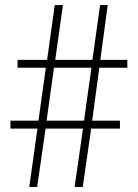

<svg xmlns="http://www.w3.org/2000/svg" viewBox="-20 -734 542 754"><path d="M370 -468H480V-499H374L403 -714H373L343 -499H197L227 -714H195L165 -499H49V-468H160L131 -260H21V-229H127L95 0H126L159 -229H306L273 0H305L338 -229H451V-260H342ZM163 -260 192 -468H339L310 -260Z"/></svg>

Font: Noto Sans Bengali Condensed ExtraLight
Style: Regular
Weight: 200
Width: 3
Designer: Joana Ranito - Universal Thirst; Jelle Bosma - Monotype Design Team
Foundry: Universal Thirst ehf.
Version: Version 3.000